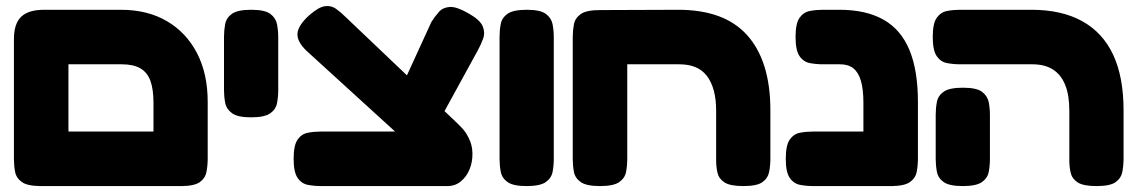

<svg xmlns="http://www.w3.org/2000/svg" viewBox="-20 -619 3837 648"><path d="M119 9Q73 9 54 -4.5Q35 -18 31 -39Q27 -60 27 -83V-487Q27 -539 51.5 -562.5Q76 -586 129 -586H388Q478 -586 543.5 -547.5Q609 -509 645 -439.5Q681 -370 681 -275V-84Q681 -61 677 -39.5Q673 -18 654.5 -4.5Q636 9 590 9Q545 9 526 -3.5Q507 -16 502.5 -36Q498 -56 498 -77V-272Q498 -318 487.5 -346.5Q477 -375 453.5 -388.5Q430 -402 391 -402H211V-84Q211 -60 207 -39Q203 -18 184 -4.5Q165 9 119 9ZM110 9 111 -175H597L599 9Z M827 -223Q782 -223 763 -237Q744 -251 740 -272Q736 -293 736 -315V-495Q736 -517 740 -538Q744 -559 763 -572.5Q782 -586 828 -586Q874 -586 892.5 -572Q911 -558 915 -537Q919 -516 919 -494V-314Q919 -292 915 -271Q911 -250 892 -236.5Q873 -223 827 -223Z M1486 9 1377 -117 1014 -448Q982 -479 984 -506Q986 -533 1023 -567Q1055 -595 1076 -598Q1097 -601 1113 -590Q1129 -579 1145 -563L1516 -210Q1528 -199 1540.5 -185.5Q1553 -172 1562 -153Q1574 -130 1574.5 -101.5Q1575 -73 1565 -48Q1555 -23 1535 -6.5Q1515 10 1486 9ZM1064 9Q1041 9 1019.5 5Q998 1 984.5 -18.5Q971 -38 971 -83Q971 -129 984.5 -148Q998 -167 1019 -171Q1040 -175 1063 -175H1482L1493 9ZM1443 -176 1321 -294 1436 -545Q1448 -564 1461.5 -579Q1475 -594 1498 -595.5Q1521 -597 1561 -574Q1600 -552 1609 -530.5Q1618 -509 1610.5 -488.5Q1603 -468 1592 -448Z M1757 9Q1712 9 1693 -4.5Q1674 -18 1670 -39.5Q1666 -61 1666 -83V-495Q1666 -517 1670 -538Q1674 -559 1693 -572.5Q1712 -586 1758 -586Q1804 -586 1822.5 -572Q1841 -558 1845 -537Q1849 -516 1849 -494V-82Q1849 -60 1845 -39Q1841 -18 1822 -4.5Q1803 9 1757 9Z M2005 9Q1959 9 1940 -4.5Q1921 -18 1917 -39Q1913 -60 1913 -83V-494Q1913 -516 1917 -537Q1921 -558 1940 -571.5Q1959 -585 2005 -585L2269 -586Q2346 -586 2404 -565Q2462 -544 2501 -501Q2540 -458 2560 -394.5Q2580 -331 2580 -247V-84Q2580 -61 2576 -39.5Q2572 -18 2553.5 -4.5Q2535 9 2489 9Q2444 9 2425 -3.5Q2406 -16 2401.5 -36Q2397 -56 2397 -77V-245Q2397 -284 2389 -313.5Q2381 -343 2365.5 -363Q2350 -383 2327 -392.5Q2304 -402 2272 -402H2097V-84Q2097 -60 2093 -39Q2089 -18 2070 -4.5Q2051 9 2005 9Z M2986 9Q2942 9 2922.5 -3.5Q2903 -16 2898.5 -36Q2894 -56 2894 -77V-272Q2894 -318 2885.5 -346.5Q2877 -375 2860 -388.5Q2843 -402 2815 -402H2758Q2735 -402 2713.5 -406Q2692 -410 2678.5 -429.5Q2665 -449 2665 -494Q2665 -540 2678.5 -559Q2692 -578 2713.5 -582Q2735 -586 2757 -586H2813Q2903 -586 2962 -552.5Q3021 -519 3049.5 -450Q3078 -381 3078 -275V-84Q3078 -61 3074 -39.5Q3070 -18 3051 -4.5Q3032 9 2986 9ZM2725 9Q2702 9 2680.5 5Q2659 1 2645.5 -18.5Q2632 -38 2632 -83Q2632 -129 2645.5 -148Q2659 -167 2680 -171Q2701 -175 2724 -175H2997L2996 9Z M3681 9Q3636 9 3617 -3.5Q3598 -16 3593.5 -36Q3589 -56 3589 -77V-245Q3589 -298 3575 -332.5Q3561 -367 3533.5 -384.5Q3506 -402 3464 -402H3221Q3198 -402 3176.5 -406Q3155 -410 3141.5 -429.5Q3128 -449 3128 -494Q3128 -540 3141.5 -559Q3155 -578 3176.5 -582Q3198 -586 3220 -586H3461Q3563 -586 3632.5 -547.5Q3702 -509 3737 -434Q3772 -359 3772 -247V-84Q3772 -61 3768 -39.5Q3764 -18 3745.5 -4.5Q3727 9 3681 9ZM3229 9Q3184 9 3165 -4.5Q3146 -18 3142 -39.5Q3138 -61 3138 -83V-232Q3138 -254 3142 -275Q3146 -296 3165 -309.5Q3184 -323 3230 -323Q3276 -323 3294.5 -309Q3313 -295 3317 -274Q3321 -253 3321 -231V-82Q3321 -60 3317 -39Q3313 -18 3294 -4.5Q3275 9 3229 9Z"/></svg>

Font: Fredoka SemiExpanded
Style: Bold
Weight: 700
Width: 6
Designer: Ben Nathan
Foundry: Milena B. Brandão, Ben Nathan
Version: Version 2.001